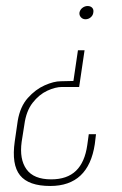

<svg xmlns="http://www.w3.org/2000/svg" viewBox="-20 -514 406 638"><path d="M261 -347 243 -225Q229 -225 214.5 -225Q200 -225 186 -225Q164 -225 137 -212.5Q110 -200 88.5 -172.5Q67 -145 61 -100L52 -43Q44 15 68 48.5Q92 82 150 82Q203 82 232.5 53.5Q262 25 270 -32L275 -68H299L295 -35Q274 104 147 104Q75 104 46.5 68.5Q18 33 29 -44L39 -113Q47 -160 72.5 -188.5Q98 -217 128.5 -230.5Q159 -244 182 -244Q193 -244 203.5 -244.5Q214 -245 224 -245L239 -347ZM271 -494Q281 -494 286.5 -488Q292 -482 290 -472Q289 -463 281.5 -456.5Q274 -450 264 -450Q255 -450 249 -456.5Q243 -463 244 -472Q246 -482 254 -488Q262 -494 271 -494Z"/></svg>

Font: Alumni Sans Thin Thin
Style: Italic
Weight: 250
Italic angle: -8°
Version: Version 1.016